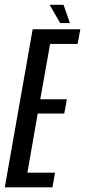

<svg xmlns="http://www.w3.org/2000/svg" viewBox="-52 -800 362 820"><path d="M-31.5 0H172L183 -62.5H65L109 -315H222.5L233.5 -376H120L162 -612.5H279.5L291 -675H87.5ZM205 -701.5H246.5L219.5 -779.5H160Z"/></svg>

Font: Anybody ExtraCondensed
Style: Italic
Weight: 400
Width: 2
Italic angle: -10°
Version: Version 1.113;gftools[0.9.25]